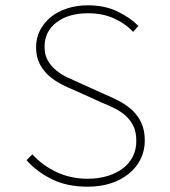

<svg xmlns="http://www.w3.org/2000/svg" viewBox="-20 -692 640 724"><path d="M310 12Q233 12 176 -16Q119 -44 80 -88L102 -110Q140 -68 193.5 -43Q247 -18 310 -18Q352 -18 386 -28.5Q420 -39 444 -57.5Q468 -76 481 -102Q494 -128 494 -160Q494 -193 483.5 -215.5Q473 -238 455 -254.5Q437 -271 413 -283Q389 -295 362 -306L260 -352Q237 -361 212 -374Q187 -387 165.5 -405.5Q144 -424 130 -450.5Q116 -477 116 -514Q116 -549 131 -578Q146 -607 172 -628Q198 -649 234 -660.5Q270 -672 312 -672Q375 -672 423.5 -648.5Q472 -625 502 -594L482 -572Q452 -604 409 -623Q366 -642 312 -642Q238 -642 193 -607.5Q148 -573 148 -516Q148 -485 160.5 -463.5Q173 -442 192 -426.5Q211 -411 233 -400.5Q255 -390 274 -382L376 -336Q405 -324 432 -309.5Q459 -295 480 -275Q501 -255 513.5 -227.5Q526 -200 526 -162Q526 -124 510.5 -92.5Q495 -61 466.5 -37.5Q438 -14 398.5 -1Q359 12 310 12Z"/></svg>

Font: Source Code Pro ExtraLight
Style: Regular
Weight: 200
Monospace: yes
Designer: Paul D. Hunt, Teo Tuominen
Foundry: Adobe Systems Incorporated
Version: Version 2.030;PS 1.000;hotconv 16.6.51;makeotf.lib2.5.65220